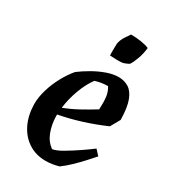

<svg xmlns="http://www.w3.org/2000/svg" viewBox="-166 -745 753 844"><g transform="rotate(30 210.0 -322.5)"><path d="M200 12Q150 12 112.5 -12.5Q75 -37 54 -80Q33 -123 32 -180Q32 -215 43.5 -253.5Q55 -292 74.5 -328Q94 -364 117 -391Q142 -410 172.5 -427.5Q203 -445 235 -456.5Q267 -468 295 -468Q324 -468 346.5 -454Q369 -440 382 -405.5Q395 -371 396 -309L369 -261Q254 -211 142 -190Q142 -185 142 -181Q143 -139 156.5 -103.5Q170 -68 199 -47Q219 -50 249.5 -68Q280 -86 312.5 -108Q345 -130 367 -147L391 -121Q377 -105 356 -82Q335 -59 311 -36Q287 -13 266 2Q232 12 200 12ZM210 -400Q186 -368 168.5 -321Q151 -274 145 -226Q182 -240 217 -259Q252 -278 291 -302Q293 -339 290 -364Q287 -389 274 -410Q241 -410 210 -400ZM214 -531Q213 -543 213.5 -561.5Q214 -580 214 -590Q217 -611 230.5 -631Q244 -651 248 -657Q276 -657 301 -653Q326 -649 341 -642Q338 -612 327.5 -583.5Q317 -555 308 -543Q298 -537 280 -531Q265 -529 248.5 -529.5Q232 -530 214 -531Z"/></g></svg>

Font: Labrada SemiBold
Style: Italic
Weight: 600
Italic angle: -7°
Designer: Mercedes Jáuregui
Foundry: Omnibus-Type Team
Version: Version 1.000; ttfautohint (v1.8.4.7-5d5b)